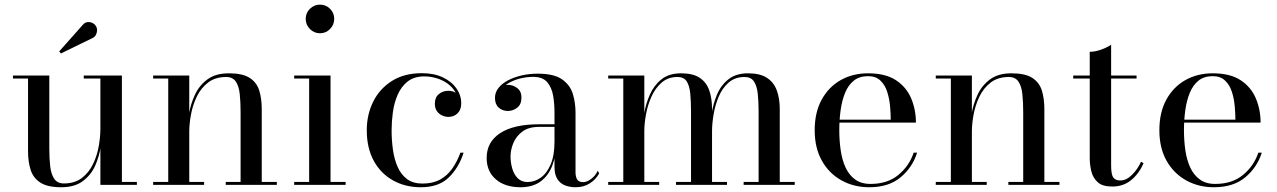

<svg xmlns="http://www.w3.org/2000/svg" viewBox="-20 -778 5374 808"><path d="M237.5 10Q179.5 10 149.5 -9.8Q119.5 -29.5 108.8 -63.5Q98 -97.5 98 -141V-447.5H34.5V-460H187.5V-154Q187.5 -112 191.2 -78.5Q195 -45 208.2 -25.5Q221.5 -6 249 -6Q294.5 -6 324.8 -29.2Q355 -52.5 372 -88.5Q389 -124.5 395.8 -164Q402.5 -203.5 402.5 -236L410.5 -239.5Q410.5 -205.5 404.2 -162.8Q398 -120 380.5 -80.8Q363 -41.5 328.5 -15.8Q294 10 237.5 10ZM402.5 0V-447.5H332.5V-460H493V-12.5H556V0ZM236.5 -553 229 -561.5 328 -673Q337.5 -684 348.8 -685Q360 -686 369.8 -681Q379.5 -676 384 -667.5Q389 -659.5 388.5 -649.5Q388 -639.5 383.5 -631.2Q379 -623 370.5 -618.5Z M776.5 -460V-12.5H839V0H624.5V-12.5H688V-447.5H624.5V-460ZM1081.5 -319.5V-12.5H1145V0H930V-12.5H992.5V-306Q992.5 -348 989 -381.5Q985.5 -415 972.5 -434.5Q959.5 -454 932 -454Q886 -454 855.8 -430.8Q825.5 -407.5 808.2 -371.5Q791 -335.5 783.8 -296.2Q776.5 -257 776.5 -224L768 -220.5Q768 -254.5 775 -297Q782 -339.5 800.2 -379Q818.5 -418.5 853 -444Q887.5 -469.5 943 -469.5Q1001 -469.5 1030.8 -450.2Q1060.5 -431 1071 -397Q1081.5 -363 1081.5 -319.5Z M1326.5 -638Q1302 -638 1284.2 -656Q1266.5 -674 1266.5 -698.5Q1266.5 -723.5 1284.2 -741Q1302 -758.5 1326.5 -758.5Q1351.5 -758.5 1369 -741Q1386.5 -723.5 1386.5 -698.5Q1386.5 -674 1369 -656Q1351.5 -638 1326.5 -638ZM1371 -460V-12.5H1434.5V0H1218V-12.5H1281V-447.5H1218V-460Z M1751 10Q1685.5 10 1634 -18.8Q1582.5 -47.5 1553 -101.2Q1523.5 -155 1523.5 -230Q1523.5 -295 1550.2 -349.5Q1577 -404 1628.8 -437Q1680.5 -470 1756 -470Q1807 -470 1844 -452.2Q1881 -434.5 1901 -405.8Q1921 -377 1921 -343Q1921 -316 1905.5 -301Q1890 -286 1867 -286Q1854.5 -286 1841.2 -291.8Q1828 -297.5 1819 -309.8Q1810 -322 1810 -342Q1810 -368.5 1827 -382.2Q1844 -396 1867 -396Q1888.5 -396 1904.2 -382.8Q1920 -369.5 1920 -343H1908Q1908 -370 1895.8 -391Q1883.5 -412 1862.8 -426.8Q1842 -441.5 1816.8 -449Q1791.5 -456.5 1766 -456.5Q1722.5 -456.5 1695.2 -434.8Q1668 -413 1653.2 -378.5Q1638.5 -344 1633.2 -304.8Q1628 -265.5 1628 -230Q1628 -187 1633.8 -146.8Q1639.5 -106.5 1653.8 -74.8Q1668 -43 1693.2 -24.2Q1718.5 -5.5 1758 -5.5Q1801 -5.5 1831.8 -22.2Q1862.5 -39 1883.2 -68.5Q1904 -98 1917.5 -135.5H1931Q1911.5 -73.5 1869.2 -31.8Q1827 10 1751 10Z M2402.5 10Q2379 10 2358.8 2.5Q2338.5 -5 2326 -23.8Q2313.5 -42.5 2313.5 -76.5V-304.5Q2313.5 -340.5 2307.8 -375Q2302 -409.5 2283 -432Q2264 -454.5 2224 -454.5Q2199 -454.5 2173.5 -448.8Q2148 -443 2126.5 -431.8Q2105 -420.5 2091.8 -404Q2078.5 -387.5 2078.5 -366H2064Q2064 -391.5 2080.8 -406.2Q2097.5 -421 2117.5 -421Q2139 -421 2156.8 -407.2Q2174.5 -393.5 2174.5 -368Q2174.5 -338 2156.2 -324.5Q2138 -311 2117.5 -311Q2094.5 -311 2078.8 -325Q2063 -339 2063 -366Q2063 -389.5 2078 -408.2Q2093 -427 2118.5 -440.2Q2144 -453.5 2176.2 -460.8Q2208.5 -468 2242.5 -468Q2311.5 -468 2345.5 -444Q2379.5 -420 2390.8 -382.5Q2402 -345 2402 -304.5V-53Q2402 -36 2408.2 -23.8Q2414.5 -11.5 2434.5 -11.5Q2449.5 -11.5 2467.5 -24.8Q2485.5 -38 2495.5 -59.5L2501.5 -48.5Q2488.5 -23.5 2462.8 -6.8Q2437 10 2402.5 10ZM2170.5 10Q2105.5 10 2066.8 -23.2Q2028 -56.5 2028 -113.5Q2028 -180.5 2085 -217.8Q2142 -255 2248.5 -255H2360V-244H2248.5Q2204.5 -244 2178.2 -224.2Q2152 -204.5 2140.2 -175.8Q2128.5 -147 2128.5 -119.5Q2128.5 -94.5 2135.5 -69.5Q2142.5 -44.5 2158.5 -28.2Q2174.5 -12 2200.5 -12Q2229.5 -12 2255.2 -30Q2281 -48 2297.2 -85.8Q2313.5 -123.5 2313.5 -182H2321Q2321 -125 2304.5 -81.8Q2288 -38.5 2254.8 -14.2Q2221.5 10 2170.5 10Z M2691.5 -460V-12.5H2754V0H2539.5V-12.5H2603V-447.5H2539.5V-460ZM2976.5 -319.5V-12.5H3039.5V0H2825V-12.5H2888V-308Q2888 -350 2885 -383Q2882 -416 2870.2 -435Q2858.5 -454 2831 -454Q2791.5 -454 2764.5 -430.5Q2737.5 -407 2721.5 -371.2Q2705.5 -335.5 2698.5 -296.5Q2691.5 -257.5 2691.5 -226L2684 -222.5Q2684 -256.5 2690.8 -298.8Q2697.5 -341 2715 -380.2Q2732.5 -419.5 2764.2 -444.5Q2796 -469.5 2846 -469.5Q2897 -469.5 2925.2 -450.2Q2953.5 -431 2965 -397Q2976.5 -363 2976.5 -319.5ZM3261.5 -319.5V-12.5H3324.5V0H3109.5V-12.5H3172.5V-308Q3172.5 -350 3169 -383Q3165.5 -416 3153 -435Q3140.5 -454 3113.5 -454Q3073 -454 3046.2 -430.5Q3019.5 -407 3004.5 -371.2Q2989.5 -335.5 2983 -296.5Q2976.5 -257.5 2976.5 -226L2968.5 -222.5Q2968.5 -256.5 2974.8 -298.8Q2981 -341 2997.5 -380.2Q3014 -419.5 3045.8 -444.5Q3077.5 -469.5 3128 -469.5Q3179 -469.5 3208 -450.2Q3237 -431 3249.2 -397Q3261.5 -363 3261.5 -319.5Z M3638 10Q3573.5 10 3521.5 -18.8Q3469.5 -47.5 3439 -101.2Q3408.5 -155 3408.5 -230Q3408.5 -305 3437.8 -358.5Q3467 -412 3517.8 -440.8Q3568.5 -469.5 3633 -469.5Q3706.5 -469.5 3750.5 -440.5Q3794.5 -411.5 3814.5 -364Q3834.5 -316.5 3834.5 -262H3475.5V-274.5H3728.5Q3728.5 -301 3725.5 -332.8Q3722.5 -364.5 3713.2 -392.8Q3704 -421 3684.8 -439.2Q3665.5 -457.5 3633 -457.5Q3596.5 -457.5 3573 -438.5Q3549.5 -419.5 3536.2 -386.8Q3523 -354 3517.5 -313.5Q3512 -273 3512 -230Q3512 -187 3517.8 -146.5Q3523.5 -106 3538 -74Q3552.5 -42 3578.2 -23Q3604 -4 3643.5 -4Q3715 -4 3760.8 -42Q3806.5 -80 3825 -135.5H3839.5Q3820 -73.5 3770 -31.8Q3720 10 3638 10Z M4070 -460V-12.5H4132.5V0H3918V-12.5H3981.5V-447.5H3918V-460ZM4375 -319.5V-12.5H4438.5V0H4223.5V-12.5H4286V-306Q4286 -348 4282.5 -381.5Q4279 -415 4266 -434.5Q4253 -454 4225.5 -454Q4179.5 -454 4149.2 -430.8Q4119 -407.5 4101.8 -371.5Q4084.5 -335.5 4077.2 -296.2Q4070 -257 4070 -224L4061.5 -220.5Q4061.5 -254.5 4068.5 -297Q4075.5 -339.5 4093.8 -379Q4112 -418.5 4146.5 -444Q4181 -469.5 4236.5 -469.5Q4294.5 -469.5 4324.2 -450.2Q4354 -431 4364.5 -397Q4375 -363 4375 -319.5Z M4660.5 7Q4619.5 7 4599.5 -11.2Q4579.5 -29.5 4572.8 -56.8Q4566 -84 4566 -111.5V-560Q4588.5 -560 4614.8 -569.5Q4641 -579 4656 -590V-81.5Q4656 -44 4665 -31.2Q4674 -18.5 4694.5 -18.5Q4720.5 -18.5 4744.2 -42.5Q4768 -66.5 4782 -97.5L4792.5 -91Q4773.5 -47.5 4740.5 -20.2Q4707.5 7 4660.5 7ZM4496.5 -447.5V-460H4763V-447.5Z M5088.5 10Q5024 10 4972 -18.8Q4920 -47.5 4889.5 -101.2Q4859 -155 4859 -230Q4859 -305 4888.2 -358.5Q4917.5 -412 4968.2 -440.8Q5019 -469.5 5083.5 -469.5Q5157 -469.5 5201 -440.5Q5245 -411.5 5265 -364Q5285 -316.5 5285 -262H4926V-274.5H5179Q5179 -301 5176 -332.8Q5173 -364.5 5163.8 -392.8Q5154.5 -421 5135.2 -439.2Q5116 -457.5 5083.5 -457.5Q5047 -457.5 5023.5 -438.5Q5000 -419.5 4986.8 -386.8Q4973.5 -354 4968 -313.5Q4962.5 -273 4962.5 -230Q4962.5 -187 4968.2 -146.5Q4974 -106 4988.5 -74Q5003 -42 5028.8 -23Q5054.5 -4 5094 -4Q5165.5 -4 5211.2 -42Q5257 -80 5275.5 -135.5H5290Q5270.5 -73.5 5220.5 -31.8Q5170.5 10 5088.5 10Z"/></svg>

Font: Bodoni Moda 18pt
Style: Regular
Weight: 400
Designer: Owen Earl
Foundry: indestructible type
Version: Version 2.005